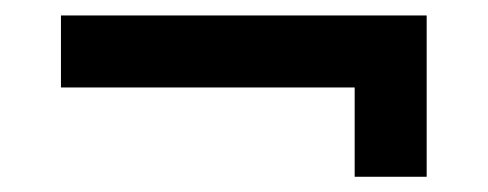

<svg xmlns="http://www.w3.org/2000/svg" viewBox="-20 -418 640 252"><path d="M445.5 -186V-303.2H60V-397.7H540V-186Z"/></svg>

Font: Manrope ExtraLight
Style: Regular
Weight: 200
Designer: Mikhail Sharanda
Foundry: Mikhail Sharanda
Version: Version 4.505